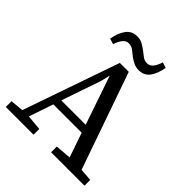

<svg xmlns="http://www.w3.org/2000/svg" viewBox="-231 -1011 1159 1159"><g transform="rotate(45 348.0 -431.5)"><path d="M10 0V-49L94 -57L309 -675H385L602 -55L682 -49V0H397V-49L498 -57L444 -214H202L149 -58L247 -49V0ZM306 -519 219 -265H427L320 -578ZM164 -737Q174 -795 199.5 -829Q225 -863 270 -863Q296 -863 314.5 -853Q333 -843 352 -829Q369 -816 386.5 -802.5Q404 -789 426 -789Q449 -789 464.5 -808Q480 -827 490 -861L526 -849Q516 -792 491 -758Q466 -724 421 -724Q395 -724 376 -733.5Q357 -743 340 -755Q321 -770 304 -783.5Q287 -797 264 -797Q242 -797 226.5 -778.5Q211 -760 200 -726Z"/></g></svg>

Font: Source Serif 4 SmText
Style: Regular
Weight: 400
Designer: Frank Grießhammer
Foundry: Adobe
Version: Version 4.005;hotconv 1.1.0;makeotfexe 2.6.0